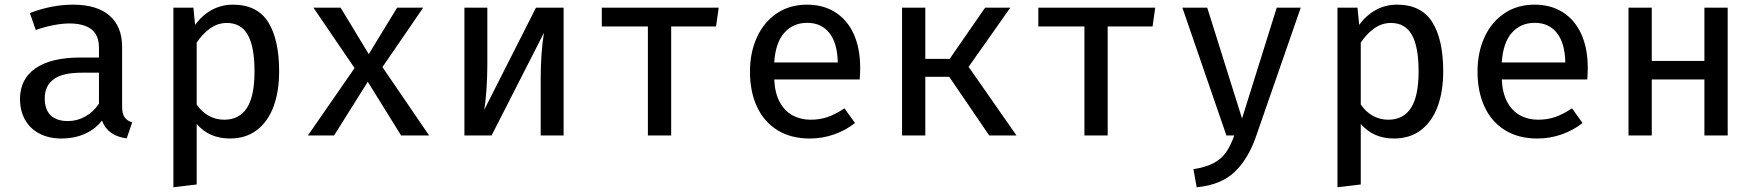

<svg xmlns="http://www.w3.org/2000/svg" viewBox="-20 -573 7425 812"><path d="M496.4 -124.1Q496.4 -92.8 506.4 -77.7Q516.4 -62.6 539 -55.4L515.9 12.3Q435.4 2.1 411.3 -63.1Q382.6 -26.2 338.2 -6.7Q293.8 12.8 240.5 12.8Q186.7 12.8 146.9 -7.9Q107.2 -28.7 85.9 -66.7Q64.6 -104.6 64.6 -154.9Q64.6 -239 130.5 -284.4Q196.4 -329.7 320 -329.7H398.5V-370.8Q398.5 -424.6 366.4 -449.2Q334.4 -473.8 273.3 -473.8Q244.6 -473.8 207.7 -466.9Q170.8 -460 131.3 -446.2L106.2 -517.9Q200 -553.3 288.2 -553.3Q390.8 -553.3 443.6 -506.7Q496.4 -460 496.4 -375.9ZM398.5 -134.9V-265.6H326.7Q244.1 -265.6 206.7 -237.7Q169.2 -209.7 169.2 -157.4Q169.2 -109.7 194.1 -85.4Q219 -61 268.2 -61Q306.2 -61 341 -80.5Q375.9 -100 398.5 -134.9Z M1160.5 -270.8Q1160.5 -187.2 1137.2 -123.3Q1113.8 -59.5 1066.9 -23.3Q1020 12.8 952.3 12.8Q865.1 12.8 811.8 -48.7V207.2L713.3 219V-540.5H797.9L805.1 -467.7Q835.4 -509.2 876.4 -531.3Q917.4 -553.3 964.6 -553.3Q1067.7 -553.3 1114.1 -479.7Q1160.5 -406.2 1160.5 -270.8ZM811.8 -392.8V-131.3Q832.3 -100.5 862.3 -83.6Q892.3 -66.7 928.2 -66.7Q992.3 -66.7 1024.4 -116.7Q1056.4 -166.7 1056.4 -270.8Q1056.4 -375.9 1027.7 -425.9Q999 -475.9 939.5 -475.9Q900.5 -475.9 868.2 -452.6Q835.9 -429.2 811.8 -392.8Z M1535.4 -227.2 1392.8 0H1282.1L1479.5 -285.1L1305.6 -540.5H1420.5L1539.5 -344.1L1659.5 -540.5H1769.7L1597.4 -289.2L1794.9 0H1676.4Z M2363.6 -540.5V0H2266.7V-240Q2266.7 -348.7 2280.5 -434.4L2059 0H1944.1V-540.5H2041V-301Q2041 -247.2 2037.4 -194.6Q2033.8 -142.1 2027.7 -108.2L2246.7 -540.5Z M2525.1 -540.5H3019.5L3008.2 -461H2818.5V0H2720V-461H2525.1Z M3254.4 -236.9Q3256.9 -179.5 3277.7 -141.3Q3298.5 -103.1 3332.3 -84.9Q3366.2 -66.7 3408.2 -66.7Q3447.7 -66.7 3481.3 -78.5Q3514.9 -90.3 3551.3 -114.9L3595.9 -52.8Q3557.4 -22.1 3507.7 -4.6Q3457.9 12.8 3405.1 12.8Q3325.1 12.8 3268.2 -22.3Q3211.3 -57.4 3181.5 -121.3Q3151.8 -185.1 3151.8 -269.7Q3151.8 -351.3 3181.3 -415.6Q3210.8 -480 3265.4 -516.7Q3320 -553.3 3392.8 -553.3Q3462.1 -553.3 3512.8 -521Q3563.6 -488.7 3590.8 -428.5Q3617.9 -368.2 3617.9 -286.2Q3617.9 -262.6 3615.9 -236.9ZM3254.4 -308.7H3523.1Q3521.5 -390.3 3487.7 -433.3Q3453.8 -476.4 3393.8 -476.4Q3333.8 -476.4 3296.7 -434.1Q3259.5 -391.8 3254.4 -308.7Z M3893.3 0H3794.9V-540.5H3893.3V-324.1H3996.4L4146.2 -540.5H4252.8L4076.4 -290.3L4279 0H4163.6L3994.4 -248.2H3893.3Z M4371.3 -540.5H4865.6L4854.4 -461H4664.6V0H4566.2V-461H4371.3Z M5292.3 3.1Q5259.5 98.5 5201.8 153.8Q5144.1 209.2 5041 219L5027.2 142.6Q5081 133.8 5113.6 116.2Q5146.2 98.5 5165.1 71.3Q5184.1 44.1 5200 0H5166.7L4980.5 -540.5H5085.6L5232.8 -71.8L5379.5 -540.5H5481Z M6083.6 -270.8Q6083.6 -187.2 6060.3 -123.3Q6036.9 -59.5 5990 -23.3Q5943.1 12.8 5875.4 12.8Q5788.2 12.8 5734.9 -48.7V207.2L5636.4 219V-540.5H5721L5728.2 -467.7Q5758.5 -509.2 5799.5 -531.3Q5840.5 -553.3 5887.7 -553.3Q5990.8 -553.3 6037.2 -479.7Q6083.6 -406.2 6083.6 -270.8ZM5734.9 -392.8V-131.3Q5755.4 -100.5 5785.4 -83.6Q5815.4 -66.7 5851.3 -66.7Q5915.4 -66.7 5947.4 -116.7Q5979.5 -166.7 5979.5 -270.8Q5979.5 -375.9 5950.8 -425.9Q5922.1 -475.9 5862.6 -475.9Q5823.6 -475.9 5791.3 -452.6Q5759 -429.2 5734.9 -392.8Z M6331.3 -236.9Q6333.8 -179.5 6354.6 -141.3Q6375.4 -103.1 6409.2 -84.9Q6443.1 -66.7 6485.1 -66.7Q6524.6 -66.7 6558.2 -78.5Q6591.8 -90.3 6628.2 -114.9L6672.8 -52.8Q6634.4 -22.1 6584.6 -4.6Q6534.9 12.8 6482.1 12.8Q6402.1 12.8 6345.1 -22.3Q6288.2 -57.4 6258.5 -121.3Q6228.7 -185.1 6228.7 -269.7Q6228.7 -351.3 6258.2 -415.6Q6287.7 -480 6342.3 -516.7Q6396.9 -553.3 6469.7 -553.3Q6539 -553.3 6589.7 -521Q6640.5 -488.7 6667.7 -428.5Q6694.9 -368.2 6694.9 -286.2Q6694.9 -262.6 6692.8 -236.9ZM6331.3 -308.7H6600Q6598.5 -390.3 6564.6 -433.3Q6530.8 -476.4 6470.8 -476.4Q6410.8 -476.4 6373.6 -434.1Q6336.4 -391.8 6331.3 -308.7Z M7286.7 0H7188.2V-236.9H6965.6V0H6867.2V-540.5H6965.6V-315.4H7188.2V-540.5H7286.7Z"/></svg>

Font: Fira Code Fixed Retina
Style: Regular
Weight: 450
Monospace: yes
Designer: Carrois Corporate, Edenspiekermann AG, Nikita Prokopov
Foundry: Carrois Corporate, Edenspiekermann AG, Nikita Prokopov
Version: Version 5.002